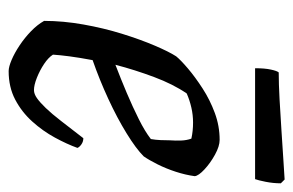

<svg xmlns="http://www.w3.org/2000/svg" viewBox="-140 -554 694 455"><g transform="rotate(90 207.5 -327.0)"><path d="M149 0Q139 0 122.5 -7Q106 -14 88 -26Q70 -38 54.5 -53Q39 -68 30 -84Q30 -129 38.5 -177Q47 -225 60.5 -268.5Q74 -312 88.5 -346Q103 -380 114 -397Q123 -408 143 -425Q163 -442 190 -459.5Q217 -477 248 -488.5Q279 -500 312 -500Q327 -500 347 -489Q367 -478 382 -464Q397 -450 398 -441Q395 -419 387.5 -396Q380 -373 370 -353Q360 -333 351 -320Q333 -302 296.5 -279.5Q260 -257 214.5 -236Q169 -215 123 -199Q117 -167 114 -144Q111 -121 110 -105Q117 -94 132 -84Q147 -74 164.5 -67Q182 -60 194 -60Q203 -60 213 -67Q223 -74 236.5 -88Q250 -102 267 -124Q284 -146 308 -177Q316 -177 322.5 -172.5Q329 -168 331 -163Q322 -138 306.5 -109.5Q291 -81 268.5 -56Q246 -31 216.5 -15.5Q187 0 149 0ZM134 -253Q168 -266 201 -280Q234 -294 263 -308.5Q292 -323 310 -337Q312 -348 312.5 -360Q313 -372 313 -382Q314 -396 313.5 -409Q313 -422 309 -433Q300 -435 290.5 -436Q281 -437 271 -437Q253 -437 235.5 -433Q218 -429 202 -422Q180 -390 163 -344.5Q146 -299 134 -253ZM142.2 -584Q142.2 -607 145.4 -621.5Q148.5 -636 152.1 -640Q179.1 -640 215.6 -642Q252 -644 289.8 -646.5Q327.6 -649 358.7 -651Q389.7 -653 405.9 -654L414.9 -645Q414.9 -627 411.3 -609Q407.7 -591 405 -584Z"/></g></svg>

Font: Texturina Medium 12pt
Style: Italic
Weight: 400
Italic angle: -11°
Version: Version 1.002